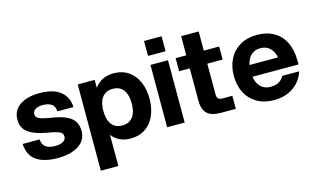

<svg xmlns="http://www.w3.org/2000/svg" viewBox="-103 -1034 2567 1548"><g transform="rotate(-15 1180.0 -260.0)"><path d="M16.8 -171.2H157.6Q163 -125.2 190.2 -106.3Q217.4 -87.4 268.8 -87.4Q308.2 -87.4 333.2 -101.6Q358.2 -115.8 358.2 -140.8Q358.2 -158.6 350.1 -169.2Q342 -179.8 317 -188.7Q292 -197.6 240.4 -206Q159.8 -220.2 113 -242.3Q66.2 -264.4 46.5 -295.6Q26.8 -326.8 26.8 -371.4Q26.8 -447.4 87.8 -489.7Q148.8 -532 253.2 -532Q368.4 -532 427.6 -484Q486.8 -436 489.6 -352.8H355.2Q353.8 -397.6 325.8 -415.1Q297.8 -432.6 253.2 -432.6Q216.2 -432.6 192.9 -418.5Q169.6 -404.4 169.6 -379.6Q169.6 -361.8 179.7 -351.2Q189.8 -340.6 216.2 -332.4Q242.6 -324.2 293.8 -316Q373.4 -303.6 419 -281.8Q464.6 -260 483.9 -228.1Q503.2 -196.2 503.2 -150.6Q503.2 -72.8 437.4 -30.4Q371.6 12 262.8 12Q149.2 12 85.8 -31.4Q22.4 -74.8 16.8 -171.2Z M1099.8 -260Q1099.8 -181.6 1073.1 -120.1Q1046.4 -58.6 994.9 -23.3Q943.4 12 871 12Q820 12 781.3 -6.6Q742.6 -25.2 716.4 -60.2V200H570V-520H711.8V-453.2Q738.4 -491.2 777.9 -511.6Q817.4 -532 871 -532Q943.4 -532 994.9 -496.7Q1046.4 -461.4 1073.1 -399.9Q1099.8 -338.4 1099.8 -260ZM714.4 -260Q714.4 -212.8 727.2 -178.7Q740 -144.6 766.3 -125.9Q792.6 -107.2 832.8 -107.2Q873 -107.2 899.3 -125.9Q925.6 -144.6 938.4 -178.7Q951.2 -212.8 951.2 -260Q951.2 -307.2 938.4 -341.3Q925.6 -375.4 899.3 -394.1Q873 -412.8 832.8 -412.8Q792.6 -412.8 766.3 -394.1Q740 -375.4 727.2 -341.3Q714.4 -307.2 714.4 -260Z M1177.2 -520H1323.6V0H1177.2ZM1177.2 -720H1323.6V-595.2H1177.2Z M1476.2 -140.2V-411.2H1387.4V-520H1476.2V-680H1622.6V-520H1750.6V-411.2H1622.6V-155Q1622.6 -130.6 1633.2 -119.7Q1643.8 -108.8 1670.6 -108.8H1750.6V0H1631.2Q1582 0 1548.9 -11.3Q1515.8 -22.6 1496 -53.4Q1476.2 -84.2 1476.2 -140.2Z M1803.4 -260Q1803.4 -338 1834.6 -399.7Q1865.8 -461.4 1925.8 -496.7Q1985.8 -532 2067.4 -532Q2150.2 -532 2209.9 -497.3Q2269.6 -462.6 2300.5 -397.9Q2331.4 -333.2 2331.4 -245V-215H1947Q1952.6 -178.8 1968.3 -152.9Q1984 -127 2009.2 -112.9Q2034.4 -98.8 2067.4 -98.8Q2110 -98.8 2137.8 -114.5Q2165.6 -130.2 2181.2 -159.8H2322.2Q2296.6 -80.6 2230 -34.3Q2163.4 12 2067.4 12Q1985.8 12 1925.8 -23.3Q1865.8 -58.6 1834.6 -120.3Q1803.4 -182 1803.4 -260ZM2067.4 -421.2Q2019.6 -421.2 1989 -392.4Q1958.4 -363.6 1948.4 -312.6H2186.4Q2176.4 -363.6 2145.8 -392.4Q2115.2 -421.2 2067.4 -421.2Z"/></g></svg>

Font: Aspekta Variable
Style: Regular
Weight: 400
Designer: Ivo Dolenc
Version: Version 2.100